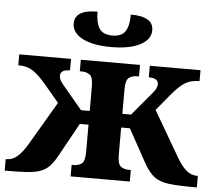

<svg xmlns="http://www.w3.org/2000/svg" viewBox="-53 -821 989 879"><g transform="rotate(5 441.5 -381.0)"><path d="M0 0V-53H5Q31 -53 53.5 -72.5Q76 -92 99 -131L216 -330L148 -411Q114 -451 87 -468.5Q60 -486 20 -486V-536H258V-483Q214 -483 214 -455Q214 -448 217.5 -438.5Q221 -429 236 -411L324 -306H364V-418Q364 -461 349 -472Q334 -483 313 -483H303V-536H575V-483H565Q544 -483 529 -472Q514 -461 514 -418V-306H554L642 -411Q657 -429 660.5 -438.5Q664 -448 664 -455Q664 -483 620 -483V-536H853V-486Q813 -486 786 -469Q759 -452 725 -411L664 -337L784 -131Q807 -91 829.5 -72Q852 -53 878 -53H883V0H868Q798 0 755.5 -5Q713 -10 687.5 -29Q662 -48 639 -89L554 -243H514V-118Q514 -75 529 -64Q544 -53 565 -53H575V0H303V-53H313Q334 -53 349 -64Q364 -75 364 -118V-243H324L239 -89Q222 -58 204.5 -40Q187 -22 163 -13.5Q139 -5 103.5 -2.5Q68 0 15 0ZM436 -606Q352 -606 304 -631Q256 -656 256 -699Q256 -762 360 -762Q360 -711 377 -685Q394 -659 436 -659Q480 -659 496.5 -685Q513 -711 513 -762Q617 -762 617 -699Q617 -656 568.5 -631Q520 -606 436 -606Z"/></g></svg>

Font: Noto Serif
Style: Bold
Weight: 700
Designer: Monotype Design Team
Foundry: Monotype Imaging Inc.
Version: Version 2.014